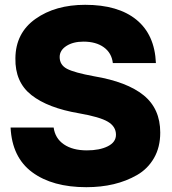

<svg xmlns="http://www.w3.org/2000/svg" viewBox="-20 -764 714 798"><path d="M334 -744Q471 -744 547 -682Q623 -620 628 -502H449Q444 -544 411.5 -567.5Q379 -591 327 -591Q284 -591 256 -573Q228 -555 228 -527Q228 -494 258.5 -478Q289 -462 371 -447Q508 -424 577 -368Q646 -312 646 -213Q646 -152 620 -107Q594 -62 549.5 -36.5Q505 -11 452.5 1.5Q400 14 339 14Q198 14 114 -48Q30 -110 24 -234H203Q209 -189 245.5 -164Q282 -139 341 -139Q394 -139 428 -156Q462 -173 462 -204Q462 -238 428.5 -258Q395 -278 309 -293Q179 -315 110.5 -369Q42 -423 44 -522Q45 -627 127.5 -685.5Q210 -744 334 -744Z"/></svg>

Font: Nacelle Heavy
Style: Regular
Weight: 800
Designer: Sora Sagano
Foundry: Sora Sagano
Version: Version 1.000;FEAKit 1.0